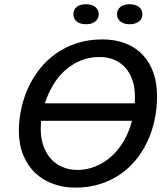

<svg xmlns="http://www.w3.org/2000/svg" viewBox="-20 -857 762 890"><path d="M67.4 0ZM455.1 -674.3Q514.6 -674.3 561.8 -655.8Q608.9 -637.2 641.4 -603Q673.8 -568.8 690.9 -520.3Q708 -471.7 708 -411.6Q708 -354.5 696.5 -300.8Q685.1 -247.1 662.8 -200Q640.6 -152.8 608.2 -113.8Q575.7 -74.7 533.7 -46.6Q491.7 -18.6 440.4 -2.9Q389.2 12.7 329.6 12.7Q275.4 12.7 227.8 -4.2Q180.2 -21 144.5 -54.2Q108.9 -87.4 88.4 -136.5Q67.9 -185.5 67.4 -249.5Q67.4 -300.8 78.4 -352.3Q89.4 -403.8 111.1 -450.9Q132.8 -498 165.3 -538.8Q197.8 -579.6 241 -609.9Q284.2 -640.1 337.6 -657.2Q391.1 -674.3 455.1 -674.3ZM168.9 -257.8Q168.9 -215.3 181.4 -180.4Q193.8 -145.5 216.1 -120.8Q238.3 -96.2 269.5 -82.8Q300.8 -69.3 338.4 -69.3Q381.3 -69.3 421.4 -85.2Q461.4 -101.1 494.6 -130.4Q527.8 -159.7 553 -201.9Q578.1 -244.1 591.8 -296.9H170.9Q169.9 -287.1 169.4 -277.1Q168.9 -267.1 168.9 -257.8ZM442.4 -592.8Q391.1 -592.8 350.1 -574.7Q309.1 -556.6 277.3 -526.9Q245.6 -497.1 223.4 -458.3Q201.2 -419.4 188 -377.9H604.5Q605 -384.8 605.2 -392.6Q605.5 -400.4 605.5 -407.7Q605.5 -451.2 593.8 -485.6Q582 -520 560.5 -543.7Q539.1 -567.4 509 -580.1Q479 -592.8 442.4 -592.8ZM320.3 -790.5Q320.3 -812.5 335.7 -825Q351.1 -837.4 378.9 -837.4Q405.3 -837.4 421.4 -825Q437.5 -812.5 437.5 -790.5Q437.5 -770 421.4 -757.3Q405.3 -744.6 378.9 -744.6Q351.1 -744.6 335.7 -757.3Q320.3 -770 320.3 -790.5ZM522.5 -790.5Q522.5 -812.5 538.3 -825Q554.2 -837.4 580.6 -837.4Q607.4 -837.4 623.8 -825Q640.1 -812.5 640.1 -790.5Q640.1 -770 623.8 -757.3Q607.4 -744.6 580.6 -744.6Q554.2 -744.6 538.3 -757.3Q522.5 -770 522.5 -790.5Z"/></svg>

Font: PT Astra Sans
Style: Italic
Weight: 400
Italic angle: -16°
Designer: A.Korolkova, I. Chaeva
Foundry: ParaType Ltd
Version: Version 1.001; ttfautohint (v1.6)